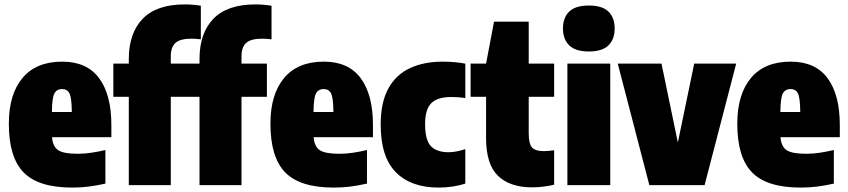

<svg xmlns="http://www.w3.org/2000/svg" viewBox="-20 -838 3836 869"><path d="M307 11Q154 11 87 -57.5Q20 -126 20 -278Q20 -411 81.8 -485Q143.5 -559 262 -559Q373 -559 428.5 -484.2Q484 -409.5 484 -272V-217H215.5Q219 -174.5 243.5 -158.2Q268 -142 332 -142Q363 -142 394.2 -146.8Q425.5 -151.5 457 -159V-7Q416.5 2 381.2 6.5Q346 11 307 11ZM261 -435Q237 -435 226.2 -415Q215.5 -395 215 -331H305Q304.5 -395 294.5 -415Q284.5 -435 261 -435Z M563 0V-400H493V-550H563V-571Q563 -688 625.8 -753Q688.5 -818 816 -818Q834 -818 853.2 -816.5Q872.5 -815 889 -812V-660Q865 -663 847 -663Q795.5 -663 774.2 -643.8Q753 -624.5 753 -584V-550H868V-400H753V0Z M883 0V-400H813V-550H883V-571Q883 -688 945.8 -753Q1008.5 -818 1136 -818Q1154 -818 1173.2 -816.5Q1192.5 -815 1209 -812V-660Q1185 -663 1167 -663Q1115.5 -663 1094.2 -643.8Q1073 -624.5 1073 -584V-550H1188V-400H1073V0Z M1491 11Q1338 11 1271 -57.5Q1204 -126 1204 -278Q1204 -411 1265.8 -485Q1327.5 -559 1446 -559Q1557 -559 1612.5 -484.2Q1668 -409.5 1668 -272V-217H1399.5Q1403 -174.5 1427.5 -158.2Q1452 -142 1516 -142Q1547 -142 1578.2 -146.8Q1609.5 -151.5 1641 -159V-7Q1600.5 2 1565.2 6.5Q1530 11 1491 11ZM1445 -435Q1421 -435 1410.2 -415Q1399.5 -395 1399 -331H1489Q1488.5 -395 1478.5 -415Q1468.5 -435 1445 -435Z M1966 11Q1840 11 1771.5 -58.5Q1703 -128 1703 -274Q1703 -375 1737.8 -437.8Q1772.5 -500.5 1835.8 -529.8Q1899 -559 1984 -559Q2038 -559 2086 -550V-394Q2071 -396.5 2054.5 -397.8Q2038 -399 2022 -399Q1960 -399 1932 -371Q1904 -343 1904 -277Q1904 -203.5 1930.5 -176.2Q1957 -149 2010 -149Q2042.5 -149 2086 -163V-7Q2058.5 2 2027 6.5Q1995.5 11 1966 11Z M2388 10Q2288.5 10 2234.2 -42Q2180 -94 2180 -213V-400H2110V-550H2180L2216 -740H2373V-550H2488V-400H2373V-235Q2373 -188.5 2387.5 -171.2Q2402 -154 2441 -154Q2451.5 -154 2462.8 -155Q2474 -156 2488 -158V-2Q2468 3 2441.2 6.5Q2414.5 10 2388 10Z M2548 0V-550H2742V0ZM2645 -605Q2584.5 -605 2556.2 -632.8Q2528 -660.5 2528 -709Q2528 -758 2556.2 -785.5Q2584.5 -813 2645 -813Q2706 -813 2734 -785.5Q2762 -758 2762 -709Q2762 -660.5 2734 -632.8Q2706 -605 2645 -605Z M2919 0 2776 -550H2974L3048 -193L3122 -550H3312L3169 0Z M3604 11Q3451 11 3384 -57.5Q3317 -126 3317 -278Q3317 -411 3378.8 -485Q3440.5 -559 3559 -559Q3670 -559 3725.5 -484.2Q3781 -409.5 3781 -272V-217H3512.5Q3516 -174.5 3540.5 -158.2Q3565 -142 3629 -142Q3660 -142 3691.2 -146.8Q3722.5 -151.5 3754 -159V-7Q3713.5 2 3678.2 6.5Q3643 11 3604 11ZM3558 -435Q3534 -435 3523.2 -415Q3512.5 -395 3512 -331H3602Q3601.5 -395 3591.5 -415Q3581.5 -435 3558 -435Z"/></svg>

Font: Encode Sans Condensed Black
Style: Regular
Weight: 900
Width: 3
Designer: Multiple Designers
Foundry: Impallari Type
Version: Version 3.000; ttfautohint (v1.8.3) -l 8 -r 50 -G 200 -x 14 